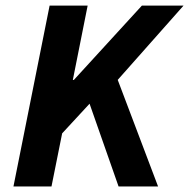

<svg xmlns="http://www.w3.org/2000/svg" viewBox="-20 -672 681 692"><path d="M28.5 0 158.8 -651.8H295.9L242.5 -383.9H246.2L491.4 -651.8H641.5L404.3 -384.1L549.7 0H407.3L302.8 -298.2L204 -191.3L165.6 0Z"/></svg>

Font: Source Sans Variable
Style: Italic
Weight: 200
Italic angle: -11°
Designer: Paul D. Hunt
Foundry: Adobe Systems Incorporated
Version: Version 3.006;hotconv 1.0.111;makeotfexe 2.5.65597